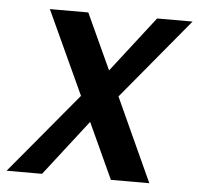

<svg xmlns="http://www.w3.org/2000/svg" viewBox="-87 -597 665 642"><g transform="rotate(5 246.0 -275.5)"><path d="M222 -187 77 0H-42L184 -271L55 -551H184L270 -364L415 -551H534L309 -280L437 0H308Z"/></g></svg>

Font: SVN-Poppins Medium
Style: Italic
Weight: 500
Italic angle: -10°
Designer: Ninad Kale (Devanagari), Jonny Pinhorn (Latin)
Foundry: Indian Type Foundry
Version: Version 3.002 2017; ttfautohint (v1.8.3)